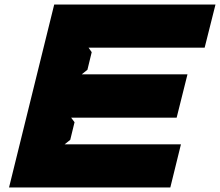

<svg xmlns="http://www.w3.org/2000/svg" viewBox="-20 -830 974 850"><path d="M734 0H20L220 -810H934L886 -619H372L386 -599L367 -521L342 -501H810L762 -309H295L310 -289L291 -211L266 -191H781Z"/></svg>

Font: TypoPRO Sinkin Sans
Style: 900 X Black Italic
Weight: 950
Italic angle: -112°
Designer: Keith Bates
Foundry: K-Type
Version: Sinkin Sans (version 1.0)  by Keith Bates   •   © 2014   www